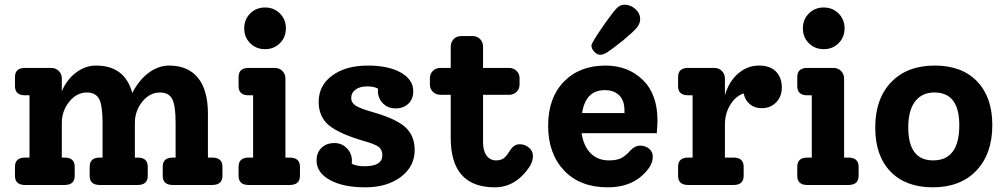

<svg xmlns="http://www.w3.org/2000/svg" viewBox="-20 -790 4301 820"><path d="M886 -117Q930 -117 930 -78V-39Q930 0 886 0H718Q675 0 675 -39V-78Q675 -117 718 -117H730V-266Q730 -339 715.5 -367Q701 -395 663 -395Q620 -395 588 -356Q556 -317 556 -264V-117H568Q611 -117 611 -78V-39Q611 0 568 0H406Q363 0 363 -39V-78Q363 -117 406 -117H418V-266Q418 -339 403.5 -367Q389 -395 351 -395Q308 -395 276 -356Q244 -317 244 -264V-117H256Q299 -117 299 -78V-39Q299 0 256 0H87Q44 0 44 -39V-78Q44 -117 87 -117H106V-383H87Q44 -383 44 -422V-461Q44 -500 87 -500H198Q218 -500 231 -487Q244 -474 244 -454V-400Q264 -449 304 -479.5Q344 -510 390 -510Q513 -510 545 -393Q574 -449 615.5 -479.5Q657 -510 702 -510Q783 -510 825.5 -457.5Q868 -405 868 -305V-117Z M1175.5 -605.5Q1150 -580 1112 -580Q1074 -580 1048.5 -605.5Q1023 -631 1023 -669Q1023 -707 1048.5 -732.5Q1074 -758 1112 -758Q1150 -758 1175.5 -732.5Q1201 -707 1201 -669Q1201 -631 1175.5 -605.5ZM1042 0Q999 0 999 -39V-78Q999 -117 1042 -117H1061V-383H1042Q999 -383 999 -422V-461Q999 -500 1042 -500H1153Q1173 -500 1186 -487Q1199 -474 1199 -454V-117H1217Q1261 -117 1261 -78V-39Q1261 0 1217 0Z M1576 -310Q1673 -282 1712 -246Q1751 -210 1751 -149Q1751 -79 1692 -34.5Q1633 10 1540 10Q1445 10 1388.5 -21.5Q1332 -53 1332 -105Q1332 -138 1353 -158.5Q1374 -179 1408 -179Q1440 -179 1461.5 -157Q1483 -135 1483 -103Q1483 -95 1482 -91Q1502 -80 1537 -80Q1613 -80 1613 -127Q1613 -150 1598 -162Q1583 -174 1537 -187Q1427 -219 1384 -255.5Q1341 -292 1341 -355Q1341 -425 1399 -467.5Q1457 -510 1551 -510Q1639 -510 1692 -480Q1745 -450 1745 -400Q1745 -367 1724 -347Q1703 -327 1669 -327Q1637 -327 1615.5 -348.5Q1594 -370 1594 -402Q1594 -408 1595 -411Q1578 -421 1548 -421Q1517 -421 1498.5 -407.5Q1480 -394 1480 -371Q1480 -351 1499.5 -338.5Q1519 -326 1576 -310Z M2256 -124Q2256 -100 2241 -77Q2182 10 2093 10Q1905 10 1905 -201V-385H1862Q1842 -385 1829 -397.5Q1816 -410 1816 -430V-455Q1816 -475 1829 -487.5Q1842 -500 1862 -500H1905V-590Q1905 -610 1917.5 -623Q1930 -636 1950 -636H1998Q2018 -636 2030.5 -623Q2043 -610 2043 -590V-500H2153Q2173 -500 2186 -487.5Q2199 -475 2199 -455V-430Q2199 -410 2186 -397.5Q2173 -385 2153 -385H2043V-183Q2043 -146 2058 -125.5Q2073 -105 2099 -105Q2120 -105 2132.5 -115Q2145 -125 2159 -149Q2176 -174 2199 -174Q2222 -174 2239 -159.5Q2256 -145 2256 -124Z M2544 -556Q2530 -556 2518 -569Q2506 -582 2506 -596Q2506 -608 2568 -696Q2600 -741 2614.5 -755.5Q2629 -770 2647 -770Q2673 -770 2693.5 -751.5Q2714 -733 2714 -708Q2714 -689 2699.5 -671.5Q2685 -654 2643 -619Q2594 -580 2575.5 -568Q2557 -556 2544 -556ZM2788 -275Q2788 -260 2785 -221H2464Q2472 -167 2502 -136Q2532 -105 2581 -105Q2613 -105 2632.5 -114.5Q2652 -124 2671 -146Q2691 -168 2714 -168Q2736 -168 2752 -155Q2768 -142 2768 -120Q2768 -96 2751 -72Q2692 10 2575 10Q2457 10 2389 -62Q2321 -134 2321 -253Q2321 -372 2388 -441Q2455 -510 2566 -510Q2662 -510 2725 -449Q2788 -388 2788 -275ZM2563 -405Q2481 -405 2466 -307H2647V-318Q2647 -361 2624.5 -383Q2602 -405 2563 -405Z M3221 -510Q3269 -510 3294 -484.5Q3319 -459 3319 -416Q3319 -378 3295 -353Q3271 -328 3233 -328Q3203 -328 3182.5 -345Q3162 -362 3156 -391Q3122 -380 3099 -342.5Q3076 -305 3076 -258V-117H3113Q3156 -117 3156 -78V-39Q3156 0 3113 0H2919Q2876 0 2876 -39V-78Q2876 -117 2919 -117H2938V-383H2919Q2876 -383 2876 -422V-461Q2876 -500 2919 -500H3030Q3050 -500 3063 -487Q3076 -474 3076 -454V-383Q3093 -442 3132.5 -476Q3172 -510 3221 -510Z M3561.5 -605.5Q3536 -580 3498 -580Q3460 -580 3434.5 -605.5Q3409 -631 3409 -669Q3409 -707 3434.5 -732.5Q3460 -758 3498 -758Q3536 -758 3561.5 -732.5Q3587 -707 3587 -669Q3587 -631 3561.5 -605.5ZM3428 0Q3385 0 3385 -39V-78Q3385 -117 3428 -117H3447V-383H3428Q3385 -383 3385 -422V-461Q3385 -500 3428 -500H3539Q3559 -500 3572 -487Q3585 -474 3585 -454V-117H3603Q3647 -117 3647 -78V-39Q3647 0 3603 0Z M3964 10Q3848 10 3783 -57.5Q3718 -125 3718 -245Q3718 -368 3786 -439Q3854 -510 3972 -510Q4088 -510 4153 -442.5Q4218 -375 4218 -256Q4218 -133 4150 -61.5Q4082 10 3964 10ZM3965 -105Q4077 -105 4077 -255Q4077 -395 3971 -395Q3917 -395 3888 -356.5Q3859 -318 3859 -246Q3859 -105 3965 -105Z"/></svg>

Font: Solway
Style: Bold
Weight: 700
Designer: Mariya V. Pigoulevskaya
Foundry: The Northern Block Ltd.
Version: Version 1.000;hotconv 1.0.109;makeotfexe 2.5.65596